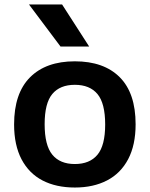

<svg xmlns="http://www.w3.org/2000/svg" viewBox="-20 -828 669 858"><path d="M43 -272Q43 -411 114.2 -482.5Q185.5 -554 314.5 -554Q444 -554 515 -483Q586 -412 586 -272.5Q586 -180 552.8 -116.8Q519.5 -53.5 458.5 -21.8Q397.5 10 314.5 10Q231 10 170.2 -21.5Q109.5 -53 76.2 -116.2Q43 -179.5 43 -272ZM450 -271.5Q450 -366.5 415.5 -407.8Q381 -449 314.5 -449Q248 -449 213.8 -408Q179.5 -367 179.5 -273Q179.5 -178.5 213.8 -136.8Q248 -95 314.5 -95Q381 -95 415.5 -136.5Q450 -178 450 -271.5ZM250.5 -620 109.5 -808H257.5L378.5 -620Z"/></svg>

Font: Encode Sans Semi Expanded SmBd
Style: Regular
Weight: 600
Width: 6
Designer: Multiple Designers
Foundry: Impallari Type
Version: Version 2.000